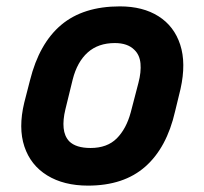

<svg xmlns="http://www.w3.org/2000/svg" viewBox="-20 -570 640 602"><path d="M356 -550Q428 -550 477 -519Q526 -488 545 -430Q564 -372 546 -291L529 -221Q503 -107 435.5 -47.5Q368 12 256 12Q180 12 128 -20Q76 -52 56.5 -110.5Q37 -169 56 -248L74 -318Q103 -434 172 -492Q241 -550 356 -550ZM340 -435Q288 -435 255 -405.5Q222 -376 208 -321L185 -227Q177 -194 179.5 -168.5Q182 -143 197 -127Q218 -106 264 -106Q316 -106 346 -136Q376 -166 390 -218L414 -310Q423 -344 420.5 -371Q418 -398 401 -414Q380 -435 340 -435Z"/></svg>

Font: Recursive Sn Lnr St
Style: Bold Italic
Weight: 700
Italic angle: -15°
Version: Version 1.079;hotconv 1.0.112;makeotfexe 2.5.65598; ttfautoh